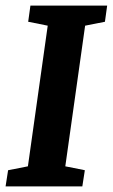

<svg xmlns="http://www.w3.org/2000/svg" viewBox="-25 -668 404 688"><path d="M-5 0 4 -58 75 -72 146 -576 76 -590 84 -648H359L351 -590L280 -576L209 -72L279 -58L270 0Z"/></svg>

Font: Faustina
Style: Bold Italic
Weight: 700
Italic angle: -8°
Designer: Alfonso Garcia
Foundry: http://www.omnibus-type.com
Version: Version 1.200